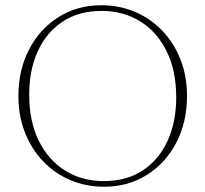

<svg xmlns="http://www.w3.org/2000/svg" viewBox="-20 -700 781 730"><path d="M365 -680Q435 -680 494.2 -654.5Q553.5 -629 597.8 -582.5Q642 -536 666.5 -473Q691 -410 691 -335.5Q691 -235.5 650.2 -157.5Q609.5 -79.5 538.2 -34.8Q467 10 376 10Q306.5 10 247 -15.5Q187.5 -41 143.2 -87.5Q99 -134 74.5 -197Q50 -260 50 -334.5Q50 -434.5 90.8 -512.5Q131.5 -590.5 202.8 -635.2Q274 -680 365 -680ZM374.5 -11.5Q462 -11.5 523.5 -52.5Q585 -93.5 617.5 -165.5Q650 -237.5 650 -329.5Q650 -431.5 613.5 -505.2Q577 -579 513 -618.8Q449 -658.5 366.5 -658.5Q279.5 -658.5 217.8 -617.5Q156 -576.5 123.5 -504.8Q91 -433 91 -340.5Q91 -238.5 127.5 -164.8Q164 -91 228 -51.2Q292 -11.5 374.5 -11.5Z"/></svg>

Font: Newsreader 16pt ExtraLight
Style: Regular
Weight: 275
Designer: Hugues Gentile
Foundry: Production Type
Version: Version 1.003; ttfautohint (v1.8.3)